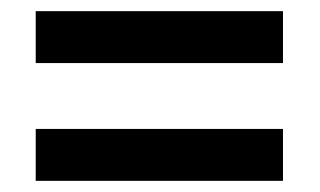

<svg xmlns="http://www.w3.org/2000/svg" viewBox="-20 -524 573 344"><path d="M44 -411V-504H487V-411ZM44 -200V-293H487V-200Z"/></svg>

Font: Noto Sans Lao UI SemCond SemBd
Style: Regular
Weight: 600
Width: 4
Designer: Monotype Design Team
Foundry: Monotype Imaging Inc.
Version: Version 2.000; ttfautohint (v1.8.4.7-5d5b)